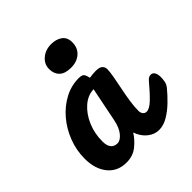

<svg xmlns="http://www.w3.org/2000/svg" viewBox="-186 -827 970 970"><g transform="rotate(-45 299.5 -341.5)"><path d="M171 5Q108 5 71.5 -40Q35 -85 35 -158Q35 -219 56.5 -274.5Q78 -330 115 -373.5Q152 -417 200 -442.5Q248 -468 301 -468Q325 -468 332 -458.5Q339 -449 343 -429Q355 -431 366 -432Q377 -433 387 -433Q416 -433 426 -422.5Q436 -412 436 -398Q436 -381 430.5 -349Q425 -317 417 -279Q409 -241 403.5 -204Q398 -167 398 -138Q398 -123 405.5 -114Q413 -105 425 -105Q445 -105 473.5 -132Q502 -159 544 -209Q552 -218 558.5 -220.5Q565 -223 571 -223Q585 -223 592 -210.5Q599 -198 599 -178Q599 -164 596 -147.5Q593 -131 580 -116Q558 -89 529 -61Q500 -33 468 -14Q436 5 404 5Q372 5 344 -17Q316 -39 302 -79Q283 -48 250.5 -21.5Q218 5 171 5ZM207 -96Q228 -96 248.5 -121Q269 -146 278 -191L315 -375Q273 -374 237.5 -343Q202 -312 181 -263Q160 -214 160 -157Q160 -126 172.5 -111Q185 -96 207 -96ZM312 -532Q269 -532 248.5 -552Q228 -572 228 -606Q228 -641 256 -664.5Q284 -688 324 -688Q360 -688 383.5 -671Q407 -654 407 -619Q407 -579 380.5 -555.5Q354 -532 312 -532Z"/></g></svg>

Font: Pacifico
Style: Regular
Weight: 400
Designer: Vernon Adams
Foundry: Vernon Adams
Version: Version 3.010; ttfautohint (v1.8.4.7-5d5b)